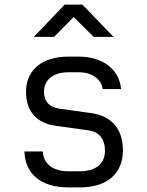

<svg xmlns="http://www.w3.org/2000/svg" viewBox="-20 -805 640 834"><path d="M127 -645H215L300 -731L387 -645H473L338 -785H261ZM276 9H327C445 9 514 -51 514 -152C514 -244 465 -302 374 -314L238 -333C195 -339 171 -364 171 -406C171 -458 211 -491 276 -491H323C382 -491 421 -459 426 -418H506C499 -502 428 -559 323 -559H276C163 -559 93 -501 93 -406C93 -322 139 -271 219 -259L363 -239C411 -233 436 -201 436 -150C436 -94 396 -61 327 -61H276C210 -61 168 -94 166 -147H86C89 -49 159 9 276 9Z"/></svg>

Font: JetBrains Mono Light
Style: Regular
Weight: 336
Monospace: yes
Designer: Philipp Nurullin, Konstantin Bulenkov
Foundry: JetBrains
Version: Version 2.305